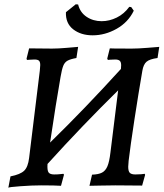

<svg xmlns="http://www.w3.org/2000/svg" viewBox="-20 -866 766 897"><path d="M724 -647 716 -595Q679 -590 664.5 -577.5Q650 -565 645 -535Q627 -431 608 -307Q589 -183 581 -115L579 -87Q579 -66 586.5 -58.5Q594 -51 612 -51Q627 -51 639.5 -52Q652 -53 656 -54L658 -49L644 1L520 0Q485 0 448.5 1Q412 2 398 2L410 -50Q440 -51 456.5 -59.5Q473 -68 482 -89.5Q491 -111 496 -154L532 -444Q367 -282 202 -100Q200 -71 206.5 -61Q213 -51 233 -51Q249 -51 262 -52.5Q275 -54 276 -54L279 -50L265 2Q255 1 228 0.5Q201 0 172 0Q130 0 75.5 4Q21 8 19 11L29 -42Q75 -51 93 -68.5Q111 -86 116 -128L166 -536Q168 -558 168 -562Q168 -577 162 -582.5Q156 -588 141 -588Q130 -588 120 -587Q110 -586 106 -586L104 -592L116 -640L223 -639Q252 -639 292 -642.5Q332 -646 345 -647L337 -595Q309 -590 295.5 -582.5Q282 -575 275.5 -558.5Q269 -542 263 -507Q242 -388 214 -200Q375 -357 545 -544Q546 -550 546 -561Q546 -576 539.5 -582Q533 -588 518 -588Q502 -588 493.5 -587Q485 -586 484 -586L481 -592L493 -640Q493 -639 596 -639Q625 -639 668 -642.5Q711 -646 724 -647ZM334 -846 345 -845Q354 -808 384.5 -787.5Q415 -767 455 -767Q491 -767 525.5 -784Q560 -801 584 -834L593 -833L605 -816Q579 -762 525 -731.5Q471 -701 413 -701Q358 -701 322 -729Q286 -757 288 -809Z"/></svg>

Font: Alegreya SC Medium
Style: Italic
Weight: 500
Italic angle: -7°
Designer: Juan Pablo del Peral
Foundry: Huerta Tipografica
Version: Version 2.007; ttfautohint (v1.6)